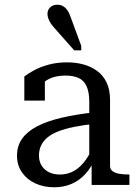

<svg xmlns="http://www.w3.org/2000/svg" viewBox="-20 -783 581 813"><path d="M385 -308V-259Q335 -254 295.5 -246Q256 -238 227.5 -227Q199 -216 181 -201Q163 -186 154 -167Q145 -148 145 -125Q145 -100 156 -82Q167 -64 187 -54Q207 -44 233 -44Q268 -44 295.5 -60.5Q323 -77 344.5 -108Q366 -139 382 -180L383 -113Q368 -76 343 -48Q318 -20 284.5 -5Q251 10 209 10Q166 10 130.5 -6Q95 -22 73.5 -52.5Q52 -83 52 -124Q52 -165 73.5 -195.5Q95 -226 137 -248Q179 -270 241 -284.5Q303 -299 385 -308ZM368 0V-106L358 -109V-351Q358 -393 346.5 -418Q335 -443 312.5 -453Q290 -463 258 -463Q209 -463 177.5 -443Q146 -423 126 -396Q125 -408 128 -418Q131 -428 137 -436.5Q143 -445 151.5 -450.5Q160 -456 170 -460V-357H83V-459Q98 -471 123.5 -485Q149 -499 185 -509Q221 -519 264 -519Q300 -519 332 -510.5Q364 -502 390 -483.5Q416 -465 431 -434.5Q446 -404 446 -360V-80Q446 -66 457 -58Q468 -50 486 -47Q504 -44 528 -44V0ZM279 -711 324 -589V-570H294L210 -665Q201 -675 194.5 -685Q188 -695 184.5 -705Q181 -715 181 -724Q181 -741 192.5 -752Q204 -763 223 -763Q236 -763 246 -757.5Q256 -752 264.5 -740.5Q273 -729 279 -711Z"/></svg>

Font: Roboto Serif 28pt
Style: Regular
Weight: 400
Designer: Greg Gazdowicz
Foundry: Commercial Type
Version: Version 1.008